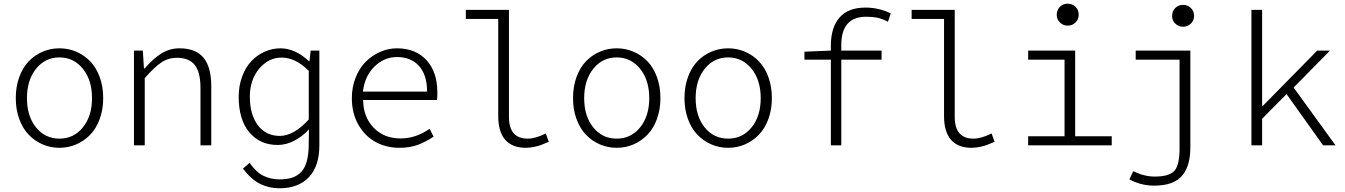

<svg xmlns="http://www.w3.org/2000/svg" viewBox="-20 -782 7235 1033"><path d="M64.9 -253.9Q64.9 -316.4 83.7 -367.7Q102.5 -418.9 134.8 -452.4Q167 -485.8 209.5 -503.9Q252 -522 299.8 -522Q347.7 -522 390.1 -503.9Q432.6 -485.8 465.1 -452.4Q497.6 -418.9 516.4 -367.7Q535.2 -316.4 535.2 -253.9Q535.2 -192.4 516.4 -141.4Q497.6 -90.3 465.1 -56.9Q432.6 -23.4 390.1 -5.1Q347.7 13.2 299.8 13.2Q252 13.2 209.5 -5.1Q167 -23.4 134.8 -56.9Q102.5 -90.3 83.7 -141.4Q64.9 -192.4 64.9 -253.9ZM475.1 -253.9Q475.1 -351.1 425.8 -412.1Q376.5 -473.1 299.8 -473.1Q223.1 -473.1 174.1 -412.1Q125 -351.1 125 -253.9Q125 -156.7 173.8 -96.4Q222.7 -36.1 299.8 -36.1Q377 -36.1 426 -96.7Q475.1 -157.2 475.1 -253.9Z M700.7 0V-509.8H748.5L754.4 -414.1H758.8Q803.7 -466.3 848.1 -494.1Q892.6 -522 945.8 -522Q1033.2 -522 1075 -471.4Q1116.7 -420.9 1116.7 -317.9V0H1058.6V-310.1Q1058.6 -392.1 1028.3 -431.6Q998 -471.2 931.6 -471.2Q885.7 -471.2 848.1 -446Q810.5 -420.9 758.8 -361.8V0Z M1483.4 231Q1428.2 231 1380.4 207.8Q1332.5 184.6 1287.1 125L1323.2 94.2Q1357.9 145 1397.9 164.1Q1438 183.1 1483.4 183.1Q1522.9 183.1 1550.5 174.3Q1578.1 165.5 1599.1 144.5Q1620.1 123.5 1630.4 86.4Q1640.6 49.3 1641.1 -5.9L1642.1 -85.9Q1609.9 -49.8 1564.9 -25.9Q1520 -2 1474.1 -2Q1378.4 -2 1321.3 -70.3Q1264.2 -138.7 1264.2 -261.2Q1264.2 -319.8 1282.5 -369.6Q1300.8 -419.4 1331.8 -452.4Q1362.8 -485.4 1403.6 -503.7Q1444.3 -522 1489.3 -522Q1568.4 -522 1643.1 -452.1H1645L1651.4 -509.8H1698.2V0Q1698.2 112.3 1641.6 171.6Q1585 231 1483.4 231ZM1485.4 -50.8Q1561 -50.8 1641.1 -139.2V-400.9Q1569.8 -472.2 1495.1 -472.2Q1423.8 -472.2 1374 -411.9Q1324.2 -351.6 1324.2 -262.2Q1324.2 -166 1367.2 -108.4Q1410.2 -50.8 1485.4 -50.8Z M2128.9 13.2Q2058.1 13.2 2000.5 -18.3Q1942.9 -49.8 1908 -111.3Q1873 -172.9 1873 -253.9Q1873 -314 1893.6 -365.2Q1914.1 -416.5 1948 -450.2Q1981.9 -483.9 2025.4 -502.9Q2068.8 -522 2115.7 -522Q2216.3 -522 2274.7 -458.3Q2333 -394.5 2333 -285.2Q2333 -257.3 2331.1 -244.1H1933.6Q1934.6 -152.3 1990.5 -94.7Q2046.4 -37.1 2134.8 -37.1Q2217.3 -37.1 2291 -88.9L2313 -46.9Q2271.5 -19 2228.3 -2.9Q2185.1 13.2 2128.9 13.2ZM1932.6 -289.1H2277.8Q2277.8 -378.4 2234.6 -426.8Q2191.4 -475.1 2115.7 -475.1Q2047.4 -475.1 1994.9 -424.1Q1942.4 -373 1932.6 -289.1Z M2808.6 13.2Q2736.3 13.2 2698.5 -29.5Q2660.6 -72.3 2660.6 -158.2V-680.2H2486.3V-729H2718.3V-152.8Q2718.3 -36.1 2819.3 -36.1Q2860.8 -36.1 2916.5 -64L2932.6 -19Q2902.8 -6.8 2891.4 -2.2Q2879.9 2.4 2856 7.8Q2832 13.2 2808.6 13.2Z M3063 -253.9Q3063 -316.4 3081.8 -367.7Q3100.6 -418.9 3132.8 -452.4Q3165 -485.8 3207.5 -503.9Q3250 -522 3297.9 -522Q3345.7 -522 3388.2 -503.9Q3430.7 -485.8 3463.1 -452.4Q3495.6 -418.9 3514.4 -367.7Q3533.2 -316.4 3533.2 -253.9Q3533.2 -192.4 3514.4 -141.4Q3495.6 -90.3 3463.1 -56.9Q3430.7 -23.4 3388.2 -5.1Q3345.7 13.2 3297.9 13.2Q3250 13.2 3207.5 -5.1Q3165 -23.4 3132.8 -56.9Q3100.6 -90.3 3081.8 -141.4Q3063 -192.4 3063 -253.9ZM3473.1 -253.9Q3473.1 -351.1 3423.8 -412.1Q3374.5 -473.1 3297.9 -473.1Q3221.2 -473.1 3172.1 -412.1Q3123 -351.1 3123 -253.9Q3123 -156.7 3171.9 -96.4Q3220.7 -36.1 3297.9 -36.1Q3375 -36.1 3424.1 -96.7Q3473.1 -157.2 3473.1 -253.9Z M3662.6 -253.9Q3662.6 -316.4 3681.4 -367.7Q3700.2 -418.9 3732.4 -452.4Q3764.6 -485.8 3807.1 -503.9Q3849.6 -522 3897.5 -522Q3945.3 -522 3987.8 -503.9Q4030.3 -485.8 4062.7 -452.4Q4095.2 -418.9 4114 -367.7Q4132.8 -316.4 4132.8 -253.9Q4132.8 -192.4 4114 -141.4Q4095.2 -90.3 4062.7 -56.9Q4030.3 -23.4 3987.8 -5.1Q3945.3 13.2 3897.5 13.2Q3849.6 13.2 3807.1 -5.1Q3764.6 -23.4 3732.4 -56.9Q3700.2 -90.3 3681.4 -141.4Q3662.6 -192.4 3662.6 -253.9ZM4072.8 -253.9Q4072.8 -351.1 4023.4 -412.1Q3974.1 -473.1 3897.5 -473.1Q3820.8 -473.1 3771.7 -412.1Q3722.7 -351.1 3722.7 -253.9Q3722.7 -156.7 3771.5 -96.4Q3820.3 -36.1 3897.5 -36.1Q3974.6 -36.1 4023.7 -96.7Q4072.8 -157.2 4072.8 -253.9Z M4450.2 0V-460.9H4308.1V-503.9L4450.2 -509.8V-536.1Q4450.2 -634.3 4496.8 -687.7Q4543.5 -741.2 4636.2 -741.2Q4708.5 -741.2 4772.5 -710L4757.3 -665Q4726.1 -681.2 4700.9 -686.5Q4675.8 -691.9 4640.1 -691.9Q4506.3 -691.9 4506.3 -539.1V-509.8H4723.1V-460.9H4506.3V0Z M5207 13.2Q5134.8 13.2 5096.9 -29.5Q5059.1 -72.3 5059.1 -158.2V-680.2H4884.8V-729H5116.7V-152.8Q5116.7 -36.1 5217.8 -36.1Q5259.3 -36.1 5314.9 -64L5331.1 -19Q5301.3 -6.8 5289.8 -2.2Q5278.3 2.4 5254.4 7.8Q5230.5 13.2 5207 13.2Z M5665.5 -702.1Q5665.5 -728.5 5682.6 -745.4Q5699.7 -762.2 5724.6 -762.2Q5749.5 -762.2 5766.6 -745.4Q5783.7 -728.5 5783.7 -702.1Q5783.7 -677.7 5766.4 -660.9Q5749 -644 5724.6 -644Q5700.2 -644 5682.9 -660.9Q5665.5 -677.7 5665.5 -702.1ZM5511.7 0V-48.8H5707.5V-460.9H5511.7V-509.8H5764.6V-48.8H5961.4V0Z M6286.1 -695.8Q6286.1 -722.2 6303.2 -739Q6320.3 -755.9 6345.2 -755.9Q6370.1 -755.9 6387.2 -739Q6404.3 -722.2 6404.3 -695.8Q6404.3 -671.4 6387 -654.8Q6369.6 -638.2 6345.2 -638.2Q6320.8 -638.2 6303.5 -654.8Q6286.1 -671.4 6286.1 -695.8ZM6189.9 216.8Q6118.7 216.8 6056.2 183.1L6077.1 139.2Q6136.7 168 6191.9 168Q6271 168 6298.6 137Q6326.2 106 6326.2 17.1V-460.9H6090.3V-509.8H6384.3V8.8Q6384.3 58.1 6374.5 95Q6364.7 131.8 6342.8 159.9Q6320.8 188 6282.5 202.4Q6244.1 216.8 6189.9 216.8Z M6712.9 0V-729H6770.5V-212.9H6774.9L7066.9 -509.8H7135.7L6939.9 -311L7165.5 0H7098.6L6901.9 -275.9L6770.5 -143.1V0Z"/></svg>

Font: Office Code Pro Light
Style: Regular
Weight: 300
Designer: Nathan Rutzky & Paul D. Hunt
Foundry: Adobe Systems Incorporated
Version: Version 1.004;PS 001.004;hotconv 1.0.70;makeotf.lib2.5.58329